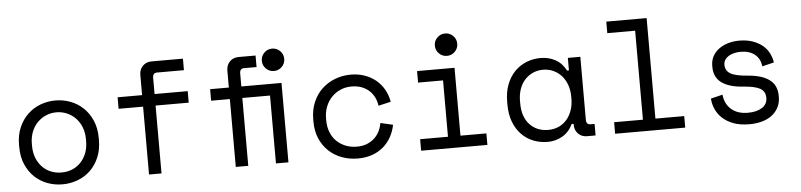

<svg xmlns="http://www.w3.org/2000/svg" viewBox="-44 -948 4984 1195"><g transform="rotate(-5 2448.0 -350.0)"><path d="M555 -242Q555 -180 534.5 -132.5Q514 -85 480 -52.5Q446 -20 400.5 -3Q355 14 306 14Q256 14 211 -3Q166 -20 132 -52.5Q98 -85 77.5 -132.5Q57 -180 57 -242V-254Q57 -315 77.5 -362.5Q98 -410 132.5 -443Q167 -476 212 -493Q257 -510 306 -510Q355 -510 400 -493Q445 -476 479.5 -443Q514 -410 534.5 -362.5Q555 -315 555 -254ZM306 -60Q342 -60 372.5 -72.5Q403 -85 426 -109Q449 -133 462 -166.5Q475 -200 475 -242V-254Q475 -294 462 -327.5Q449 -361 426 -385Q403 -409 372 -422.5Q341 -436 306 -436Q271 -436 240 -422.5Q209 -409 186 -385Q163 -361 150 -327.5Q137 -294 137 -254V-242Q137 -200 150 -166.5Q163 -133 186 -109Q209 -85 239.5 -72.5Q270 -60 306 -60Z M694 -496H847V-622Q847 -656 868.5 -678Q890 -700 924 -700H1120V-628H952Q925 -628 925 -598V-496H1132V-424H925V0H847V-424H694Z M1608 -644Q1608 -673 1628.5 -693.5Q1649 -714 1678 -714Q1707 -714 1727.5 -693.5Q1748 -673 1748 -644Q1748 -615 1727.5 -594.5Q1707 -574 1678 -574Q1649 -574 1628.5 -594.5Q1608 -615 1608 -644ZM1640 0V-424H1467V0H1389V-424H1272V-496H1389V-602Q1389 -636 1410.5 -658Q1432 -680 1466 -680H1572V-608H1494Q1467 -608 1467 -578V-496H1718V0Z M2387 -176Q2379 -135 2359.5 -100Q2340 -65 2310 -39.5Q2280 -14 2240 0Q2200 14 2151 14Q2099 14 2052.5 -3Q2006 -20 1971 -52.5Q1936 -85 1915.5 -132Q1895 -179 1895 -240V-252Q1895 -312 1915.5 -360Q1936 -408 1971 -441Q2006 -474 2052.5 -492Q2099 -510 2151 -510Q2198 -510 2238 -496Q2278 -482 2308.5 -456.5Q2339 -431 2358.5 -396Q2378 -361 2385 -320L2307 -302Q2304 -328 2292.5 -352.5Q2281 -377 2261.5 -395.5Q2242 -414 2214 -425Q2186 -436 2149 -436Q2113 -436 2081.5 -422.5Q2050 -409 2026 -384.5Q2002 -360 1988.5 -326Q1975 -292 1975 -252V-240Q1975 -198 1988.5 -164.5Q2002 -131 2026 -108Q2050 -85 2082 -72.5Q2114 -60 2151 -60Q2188 -60 2215.5 -71.5Q2243 -83 2262.5 -101.5Q2282 -120 2293.5 -144Q2305 -168 2309 -194Z M2689 -644Q2689 -673 2709.5 -693.5Q2730 -714 2759 -714Q2788 -714 2808.5 -693.5Q2829 -673 2829 -644Q2829 -615 2808.5 -594.5Q2788 -574 2759 -574Q2730 -574 2709.5 -594.5Q2689 -615 2689 -644ZM2547 -72H2721V-424H2565V-496H2799V-72H2961V0H2547Z M3507 -84H3495Q3471 -34 3428.5 -10Q3386 14 3339 14Q3290 14 3248 -2.5Q3206 -19 3174.5 -51.5Q3143 -84 3125 -131Q3107 -178 3107 -240V-256Q3107 -317 3125 -364Q3143 -411 3174.5 -443.5Q3206 -476 3248 -493Q3290 -510 3337 -510Q3388 -510 3429.5 -487.5Q3471 -465 3495 -418H3507V-496H3585V-102Q3585 -72 3612 -72H3637V0H3584Q3550 0 3528.5 -22Q3507 -44 3507 -78ZM3347 -60Q3382 -60 3411.5 -73Q3441 -86 3462 -110Q3483 -134 3495 -167.5Q3507 -201 3507 -242V-254Q3507 -294 3495 -327.5Q3483 -361 3461.5 -385Q3440 -409 3410.5 -422.5Q3381 -436 3347 -436Q3312 -436 3283 -423Q3254 -410 3232.5 -386.5Q3211 -363 3199 -329.5Q3187 -296 3187 -256V-240Q3187 -155 3231.5 -107.5Q3276 -60 3347 -60Z M3759 -72H3939V-628H3765V-700H4017V-72H4197V0H3759Z M4474 -368Q4474 -332 4504.5 -313Q4535 -294 4616 -288Q4703 -281 4748.5 -246.5Q4794 -212 4794 -146V-140Q4794 -104 4779.5 -75.5Q4765 -47 4739.5 -27Q4714 -7 4677.5 3.5Q4641 14 4598 14Q4540 14 4498.5 -1.5Q4457 -17 4429.5 -42.5Q4402 -68 4388 -100.5Q4374 -133 4372 -166L4446 -184Q4451 -127 4490 -92.5Q4529 -58 4594 -58Q4649 -58 4682.5 -79.5Q4716 -101 4716 -140Q4716 -182 4683 -200Q4650 -218 4576 -223Q4490 -229 4444 -263Q4398 -297 4398 -362V-368Q4398 -403 4413 -429.5Q4428 -456 4453.5 -474Q4479 -492 4511 -501Q4543 -510 4578 -510Q4627 -510 4664 -496.5Q4701 -483 4726 -461.5Q4751 -440 4764.5 -412Q4778 -384 4782 -356L4708 -338Q4703 -386 4669.5 -413Q4636 -440 4582 -440Q4561 -440 4541.5 -435.5Q4522 -431 4507 -422Q4492 -413 4483 -399.5Q4474 -386 4474 -368Z"/></g></svg>

Font: Space Mono
Style: Regular
Weight: 400
Monospace: yes
Designer: Colophon Foundry / Benjamin Critton
Foundry: Colophon Foundry
Version: Version 1.000;PS 1.003;hotconv 1.0.81;makeotf.lib2.5.63406